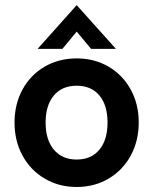

<svg xmlns="http://www.w3.org/2000/svg" viewBox="-20 -736 612 766"><path d="M38 -247Q38 -320.5 69.8 -378.8Q101.5 -437 158 -470Q214.5 -503 286 -503Q357 -503 413.2 -470Q469.5 -437 501.5 -378.8Q533.5 -320.5 533.5 -247Q533.5 -174 501.5 -115.2Q469.5 -56.5 413 -23.2Q356.5 10 286 10Q215.5 10 158.8 -23.2Q102 -56.5 70 -115Q38 -173.5 38 -247ZM286 -99.5Q344 -99.5 376.5 -138.8Q409 -178 409 -247Q409 -316.5 376.5 -355.2Q344 -394 286 -394Q227.5 -394 194.8 -355Q162 -316 162 -247Q162 -178 195 -138.8Q228 -99.5 286 -99.5ZM286 -715.5 442.5 -541H343.5L286 -610L229 -541H130Z"/></svg>

Font: HK Grotesk
Style: Bold
Weight: 700
Designer: Alfredo Marco Pradil
Foundry: Hanken Design Co.
Version: Version 3.001